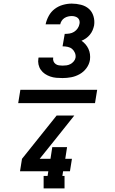

<svg xmlns="http://www.w3.org/2000/svg" viewBox="-20 -875 640 1065"><path d="M327 -442Q309 -442 292 -443.5Q275 -445 259 -450.5Q243 -456 229.5 -465Q216 -474 206.5 -487.5Q197 -501 193.5 -517.5Q190 -534 193 -551Q193 -552 193.5 -553.5Q194 -555 194 -556H275Q275 -555 275 -554.5Q275 -554 275 -554Q273 -544 277 -534.5Q281 -525 289 -519.5Q297 -514 307 -512.5Q317 -511 327 -511Q338 -511 349 -512.5Q360 -514 370.5 -519.5Q381 -525 389 -534.5Q397 -544 399 -555Q401 -569 395.5 -582Q390 -595 380 -603.5Q370 -612 356 -615Q342 -618 327 -618L339 -687Q352 -687 365.5 -689Q379 -691 391 -698.5Q403 -706 411 -718Q419 -730 421 -743Q423 -752 420.5 -761Q418 -770 411.5 -775.5Q405 -781 396 -783.5Q387 -786 378 -786Q368 -786 357.5 -783.5Q347 -781 337.5 -775Q328 -769 322 -759.5Q316 -750 314 -740H233Q238 -764 250.5 -787Q263 -810 283.5 -825.5Q304 -841 329 -848Q354 -855 378 -855Q404 -855 429.5 -848.5Q455 -842 473 -826Q491 -810 498.5 -785Q506 -760 502 -734Q499 -720 493.5 -707Q488 -694 478.5 -682.5Q469 -671 457 -662.5Q445 -654 432 -649Q444 -641 454 -629.5Q464 -618 470.5 -604Q477 -590 479 -574.5Q481 -559 479 -543Q475 -518 459.5 -497Q444 -476 421.5 -463.5Q399 -451 375 -446.5Q351 -442 327 -442ZM338 170H222V101H244L248 75H91L102 6L294 -234H392L294 -111L200 6H260L270 -59H352L342 6H379L368 75H330L326 101H338ZM507 -303H81L93 -377H519Z"/></svg>

Font: Iosevka Slab Extended Oblique
Style: Bold
Weight: 700
Width: 7
Italic angle: -9°
Monospace: yes
Designer: Belleve Invis
Foundry: Belleve Invis
Version: Version 11.1.1; ttfautohint (v1.8.3)